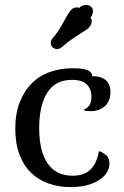

<svg xmlns="http://www.w3.org/2000/svg" viewBox="-20 -745 504 779"><path d="M274 -468Q284 -468 297.5 -467.5Q311 -467 323.5 -464Q336 -461 345 -454.5Q354 -448 354 -436Q389 -436 408.5 -420.5Q428 -405 428 -370Q428 -350 421 -335.5Q414 -321 403 -312Q392 -303 378 -298.5Q364 -294 350 -294Q344 -294 335.5 -294.5Q327 -295 321 -297V-301Q335 -306 343 -318.5Q351 -331 351 -353Q351 -383 332.5 -402Q314 -421 272 -421Q204 -421 171.5 -368.5Q139 -316 139 -226Q139 -131 173.5 -81.5Q208 -32 274 -32Q322 -32 347.5 -57.5Q373 -83 381 -131H385Q398 -126 411 -115.5Q424 -105 424 -82Q424 -41 380.5 -13.5Q337 14 266 14Q218 14 177 -0.5Q136 -15 106 -44Q76 -73 59 -118Q42 -163 42 -223Q42 -284 60 -330Q78 -376 109 -407Q140 -438 182.5 -453Q225 -468 274 -468ZM302 -713Q307 -719 314.5 -722Q322 -725 330 -725Q340 -725 348.5 -718.5Q357 -712 357 -700Q357 -684 347 -674Q352 -668 352 -659Q352 -648 345 -638Q340 -631 331 -625Q322 -619 308 -610Q294 -601 274.5 -588Q255 -575 230 -553Q222 -546 211 -546Q203 -546 195 -552Q186 -559 186 -572Q186 -580 192 -588Q215 -615 228 -638Q241 -661 250.5 -678.5Q260 -696 269 -705.5Q278 -715 293 -715Q299 -715 302 -713Z"/></svg>

Font: Milonga
Style: Regular
Weight: 400
Designer: Pablo Impallari, Brenda Gallo, Rodrigo Fuenzalida
Foundry: Pablo Impallari, Brenda Gallo, Rodrigo Fuenzalida
Version: Version 1.000; ttfautohint (v0.93) -l 8 -r 50 -G 200 -x 14 -